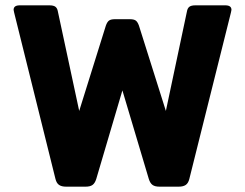

<svg xmlns="http://www.w3.org/2000/svg" viewBox="-20 -700 919 720"><path d="M188 -29 33 -653Q31 -661 31 -663Q31 -680 54 -680H165Q181 -680 188 -674.5Q195 -669 197 -657L277 -284L377 -604Q382 -618 389 -623Q396 -628 411 -628H467Q482 -628 489 -623Q496 -618 501 -604L602 -284L681 -657Q683 -669 690 -674.5Q697 -680 713 -680H825Q848 -680 848 -663Q848 -661 846 -653L690 -29Q686 -13 676.5 -6.5Q667 0 650 0H578Q561 0 552 -6.5Q543 -13 538 -29L439 -361L341 -29Q336 -13 327 -6.5Q318 0 301 0H228Q211 0 201.5 -6.5Q192 -13 188 -29Z"/></svg>

Font: Mitr Medium
Style: Regular
Weight: 500
Designer: Thanarat Vachiruckul
Foundry: Cadson Demak
Version: Version 1.002